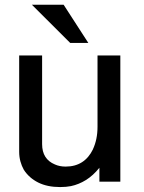

<svg xmlns="http://www.w3.org/2000/svg" viewBox="-20 -754 596 797"><path d="M479.5 0H392.6V-57.6Q366.7 -25.4 336.9 -6.8Q307.1 11.7 274.4 18.6Q264.6 20.5 253.4 21.5Q242.2 22.5 229.5 22.5Q176.3 22.5 138.7 3.7Q101.1 -15.1 79.1 -48.8Q69.8 -65.4 64.7 -84.2Q59.6 -103 59.6 -124V-523.9H154.8V-155.8Q154.8 -93.3 208 -71.3Q227.5 -62.5 252.4 -62.5Q331.1 -62.5 366.2 -134.8L365.7 -134.3Q375 -154.3 379.9 -177.5Q384.8 -200.7 384.8 -228V-523.9H479.5ZM244.1 -734.4 346.7 -575.7H271.5L112.3 -734.4Z"/></svg>

Font: SolaimanLipi
Style: Bold
Weight: 700
Designer: Solaiman Karim
Foundry: Al Mamun Sumon
Version: Version 2.000